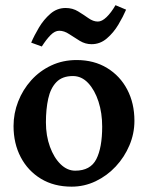

<svg xmlns="http://www.w3.org/2000/svg" viewBox="-20 -698 565 733"><path d="M493.2 -236.8Q493.2 -188 474.1 -143.1Q455.1 -98.1 421.9 -62.5Q388.7 -26.9 345.2 -6.1Q301.8 14.6 253.4 14.6Q186 14.6 136.2 -15.6Q86.4 -45.9 59.1 -98.1Q31.7 -150.4 31.7 -216.8Q31.7 -265.1 49.3 -310.3Q66.9 -355.5 99.1 -391.4Q131.3 -427.2 175.5 -448Q219.7 -468.8 272.5 -468.8Q338.9 -468.8 388.7 -438.5Q438.5 -408.2 465.8 -356Q493.2 -303.7 493.2 -236.8ZM370.1 -214.8Q370.1 -266.6 356 -310.3Q341.8 -354 316.7 -380.9Q291.5 -407.7 258.3 -407.7Q217.8 -407.7 195.3 -384.5Q172.9 -361.3 164.1 -321.3Q155.3 -281.2 155.3 -231Q155.3 -179.7 170.7 -137.7Q186 -95.7 211.4 -71Q236.8 -46.4 267.1 -46.4Q325.2 -46.4 347.7 -90.3Q370.1 -134.3 370.1 -214.8ZM461.4 -661.1Q450.2 -634.8 431.9 -604Q413.6 -573.2 387.9 -551.3Q362.3 -529.3 329.6 -529.3Q305.7 -529.3 284.7 -542Q263.7 -554.7 244.4 -567.6Q225.1 -580.6 206.1 -580.6Q189.5 -580.6 173.1 -564Q156.7 -547.4 139.6 -520.5L99.1 -535.2Q110.4 -562 128.7 -592.8Q147 -623.5 172.4 -645.5Q197.8 -667.5 230.5 -667.5Q257.3 -667.5 278.3 -654.5Q299.3 -641.6 317.6 -628.7Q335.9 -615.7 353.5 -615.7Q369.1 -615.7 386.7 -632.6Q404.3 -649.4 420.9 -678.2Z"/></svg>

Font: Gentium Plus
Style: Bold
Weight: 700
Designer: Victor Gaultney, Annie Olsen, Iska Routamaa, Becca Hirsbrunner
Foundry: SIL International
Version: Version 6.101